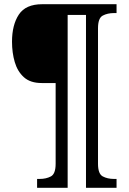

<svg xmlns="http://www.w3.org/2000/svg" viewBox="-20 -780 610 911"><path d="M156 111V69H168Q199 69 221.5 57Q244 45 244 -3V-386H178Q124 -386 93.5 -413.5Q63 -441 50 -485.5Q37 -530 37 -582Q37 -662 69.5 -711Q102 -760 180 -760H533V-718H521Q490 -718 467.5 -706Q445 -694 445 -646V-3Q445 45 467.5 57Q490 69 521 69H533V111H388V-709H301V111Z"/></svg>

Font: Noto Serif Hebrew SemiCondensed
Style: Regular
Weight: 400
Width: 4
Designer: Monotype Design Team
Foundry: Monotype Imaging Inc.
Version: Version 2.004; ttfautohint (v1.8.4.7-5d5b)